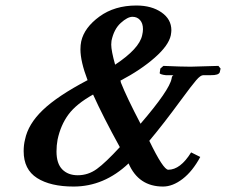

<svg xmlns="http://www.w3.org/2000/svg" viewBox="-20 -665 821 697"><path d="M384.8 -517.1Q384.8 -515.1 384.3 -510.5Q383.8 -505.9 383.8 -502.9Q383.8 -481 397.9 -430.2Q485.8 -488.3 496.1 -537.1Q499 -549.3 499 -559.1Q499 -580.1 488.5 -592Q478 -604 460.9 -604Q442.9 -604 418.2 -581.5Q393.6 -559.1 384.8 -517.1ZM415 -130.9Q354 -241.7 317.9 -321.8Q256.8 -287.6 228.5 -249.3Q200.2 -210.9 189 -158.2Q185.1 -137.2 185.1 -115.2Q185.1 -71.3 206.1 -50Q227.1 -28.8 262.2 -28.8Q300.3 -28.8 331.8 -51.8Q363.3 -74.7 415 -130.9ZM446.8 -71.8Q357.9 12.2 247.1 12.2Q163.1 12.2 114.5 -18.8Q65.9 -49.8 65.9 -116.2Q65.9 -139.2 70.8 -158.2Q82 -214.4 135.5 -265.6Q189 -316.9 297.9 -374Q272 -441.9 272 -485.8Q272 -502 274.9 -515.1Q286.1 -564.9 341.1 -605Q396 -645 475.1 -645Q530.3 -645 566.2 -620.1Q602.1 -595.2 602.1 -555.2Q602.1 -549.3 600.1 -537.1Q592.3 -500 541.7 -455.6Q491.2 -411.1 417 -372.1Q418.9 -368.2 418.9 -365.2Q439.9 -312 490.2 -215.8Q595.2 -337.9 603 -379.9Q604 -389.6 609.9 -392.1H582Q572.3 -393.1 566.7 -395Q561 -397 560.1 -398.4Q559.1 -399.9 560.1 -401.9L562 -416L573.2 -425.8Q639.2 -422.9 671.9 -422.9L772.9 -425.8L780.8 -416L777.8 -402.8Q773.9 -391.6 745.1 -392.1H717.8Q708 -392.1 692.4 -374Q676.8 -356 636.2 -300.8Q573.2 -214.8 522 -153.8Q572.8 -48.8 590.8 -48.8Q634.8 -48.8 673.8 -111.8L707 -95.2Q679.2 -43.5 643.1 -15.6Q606.9 12.2 571.8 12.2Q482.9 12.2 446.8 -71.8Z"/></svg>

Font: Linux Libertine
Style: Semibold Italic
Weight: 600
Italic angle: -11.5°
Designer: Philipp H. Poll
Foundry: Philipp H. Poll
Version: Version 5.1.2 ; ttfautohint (v0.9)